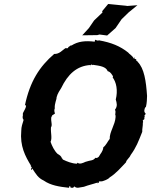

<svg xmlns="http://www.w3.org/2000/svg" viewBox="-20 -926 753 957"><path d="M692 -315C696 -317 690 -327 692 -326C700 -333 706 -337 699 -334V-339L702 -345C696 -348 704 -356 707 -358C696 -370 698 -377 705 -394C707 -390 700 -393 707 -391C713 -417 712 -431 713 -448C708 -522 699 -585 666 -618C664 -621 664 -626 664 -620C658 -627 652 -628 662 -632C654 -632 649 -629 651 -642C655 -641 651 -634 646 -635C642 -647 622 -658 619 -664C579 -696 535 -714 473 -725C469 -722 463 -724 455 -728C451 -716 450 -723 454 -718C404 -724 369 -720 336 -699C333 -702 329 -702 335 -698C327 -700 330 -695 323 -693C323 -693 318 -688 319 -687C314 -685 320 -685 306 -686C291 -676 276 -656 250 -657C178 -595 129 -521 104 -400C110 -404 107 -402 110 -398L108 -390C106 -382 92 -361 94 -359C94 -344 94 -348 93 -347V-337C96 -331 98 -329 97 -326C92 -310 86 -294 86 -274C79 -198 105 -148 136 -98C126 -107 135 -100 135 -100C131 -96 134 -98 140 -91C133 -90 139 -92 134 -80C138 -80 136 -76 141 -86C160 -57 170 -39 198 -26C232 -2 276 5 324 10C327 -1 323 1 333 4C325 6 331 4 334 11C339 5 342 17 350 3C364 15 374 8 398 5C422 -4 446 -9 462 -15C471 -9 462 -9 467 -17C476 -11 473 -17 473 -22C487 -21 476 -23 488 -22C498 -25 518 -31 527 -42C558 -61 584 -92 608 -117C610 -130 626 -139 631 -153C660 -193 669 -219 689 -269C688 -284 693 -299 692 -315ZM367 -115 363 -110C338 -111 314 -121 295 -130H291C291 -130 298 -133 289 -136C286 -147 278 -153 267 -159C251 -174 239 -199 232 -219C241 -238 232 -264 234 -291C243 -305 232 -318 236 -344L240 -347C239 -354 238 -348 254 -360C249 -373 251 -382 253 -385C251 -411 263 -430 262 -441C267 -461 279 -477 285 -487C318 -556 363 -598 431 -602C430 -594 430 -597 432 -594C429 -593 430 -598 435 -606C441 -597 436 -602 443 -603C479 -598 508 -594 517 -571C531 -569 541 -549 543 -546C543 -539 542 -536 539 -543C561 -518 568 -473 557 -430C562 -413 567 -397 553 -379C560 -365 551 -358 556 -350V-342C554 -304 525 -267 527 -234C516 -220 508 -201 495 -192C493 -170 480 -160 475 -149C471 -140 459 -136 456 -140C443 -123 433 -129 405 -119C397 -115 376 -105 367 -115ZM519 -906 489 -870 491 -864 449 -824 423 -786 390 -750 465 -751 476 -754 514 -749 556 -786 586 -830 621 -864 665 -900 611 -896 612 -897Z"/></svg>

Font: Asimov Print
Style: DIt
Weight: 250
Width: 0
Designer: Google
Version: Version 2.000980: 2014